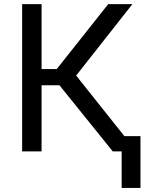

<svg xmlns="http://www.w3.org/2000/svg" viewBox="-20 -731 740 927"><path d="M267.1 -319.3 524.4 0H639.2L347.7 -366.2L619.1 -710.9H502.4L253.9 -397.5H180.7V-710.9H86.9V0H180.7V-319.3ZM658.2 176.3V-73.7H567.4V176.3Z"/></svg>

Font: Roboto1
Style: rg
Weight: 400
Designer: Google
Version: Version 2.137; 2017